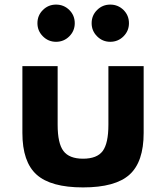

<svg xmlns="http://www.w3.org/2000/svg" viewBox="-20 -800 724 836"><path d="M341.5 16Q201.5 16 139.5 -39.5Q77.5 -95 77.5 -221V-512H231V-257Q231 -176 256.2 -142.5Q281.5 -109 341.5 -109Q402.5 -109 427.2 -142.5Q452 -176 452 -257V-512H605.5V-221Q605.5 -95 543.8 -39.5Q482 16 341.5 16ZM460 -618Q426.5 -618 402.8 -641.8Q379 -665.5 379 -699Q379 -733 402.8 -756.5Q426.5 -780 460 -780Q494 -780 517.8 -756.5Q541.5 -733 541.5 -699Q541.5 -665.5 517.8 -641.8Q494 -618 460 -618ZM224 -618Q190.5 -618 166.8 -641.8Q143 -665.5 143 -699Q143 -733 166.8 -756.5Q190.5 -780 224 -780Q258 -780 281.8 -756.5Q305.5 -733 305.5 -699Q305.5 -665.5 281.8 -641.8Q258 -618 224 -618Z"/></svg>

Font: Spartan Thin
Style: Bold
Weight: 700
Version: Version 1.004